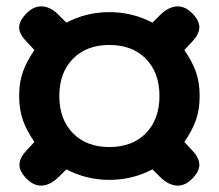

<svg xmlns="http://www.w3.org/2000/svg" viewBox="-20 -625 686 602"><path d="M41 -108Q41 -130 63 -153L88 -180Q63 -216 51.5 -249Q40 -282 40 -324Q40 -366 51.5 -399Q63 -432 88 -468L63 -495Q40 -518 40 -539Q40 -560 64 -584Q85 -605 109 -605Q139 -605 166 -576L188 -554Q251 -587 323 -587Q395 -587 458 -554L480 -576Q509 -605 537 -605Q561 -605 582 -584Q605 -561 605 -540Q605 -518 583 -495L558 -468Q583 -432 594.5 -399Q606 -366 606 -324Q606 -282 594.5 -249Q583 -216 558 -180L583 -153Q605 -130 605 -108Q605 -87 582 -64Q561 -43 537 -43Q509 -43 480 -72L458 -94Q395 -61 323 -61Q251 -61 188 -94L166 -72Q137 -43 109 -43Q85 -43 64 -64Q41 -87 41 -108ZM480 -324Q480 -397 437.5 -440.5Q395 -484 323 -484Q251 -484 208.5 -440.5Q166 -397 166 -324Q166 -251 208.5 -207.5Q251 -164 323 -164Q395 -164 437.5 -207.5Q480 -251 480 -324Z"/></svg>

Font: Kodchasan
Style: Bold
Weight: 700
Designer: Katatrad Aksorn Co.,Ltd.
Foundry: Cadson Demak Co.,Ltd.
Version: Version 1.000; ttfautohint (v1.6)